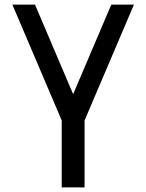

<svg xmlns="http://www.w3.org/2000/svg" viewBox="-20 -638 640 840"><path d="M250 182V-111L34 -618H133L300 -226L467 -618H566L350 -111V182Z"/></svg>

Font: Victor Mono
Style: Bold
Weight: 700
Monospace: yes
Designer: Rune Bjørnerås
Version: Version 1.561;gftools[0.9.30]